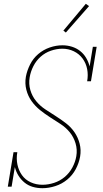

<svg xmlns="http://www.w3.org/2000/svg" viewBox="-20 -981 540 1009"><path d="M203 8Q176 8 152 1Q128 -6 109 -21.5Q90 -37 77 -58Q64 -79 58 -103L41 0H21L51 -181H71Q65 -148 71.5 -116.5Q78 -85 95.5 -60.5Q113 -36 141.5 -23Q170 -10 203 -10Q233 -10 264 -20Q295 -30 320 -51Q345 -72 360.5 -101Q376 -130 381 -160Q387 -195 377 -228Q367 -261 346.5 -286Q326 -311 298.5 -329Q271 -347 243.5 -364.5Q216 -382 190.5 -402.5Q165 -423 146 -449.5Q127 -476 118.5 -509Q110 -542 116 -578Q122 -610 138 -642Q154 -674 181 -697Q208 -720 241.5 -731.5Q275 -743 308 -743Q334 -743 358 -735.5Q382 -728 401 -713Q420 -698 432.5 -677Q445 -656 451 -632L468 -735H488L458 -554H438Q444 -587 438 -618Q432 -649 414 -673.5Q396 -698 368 -711.5Q340 -725 308 -725Q278 -725 247.5 -714.5Q217 -704 193.5 -683Q170 -662 155.5 -633.5Q141 -605 136 -575Q130 -540 139.5 -507.5Q149 -475 170 -449.5Q191 -424 218.5 -406Q246 -388 273.5 -370.5Q301 -353 327 -333Q353 -313 371.5 -286Q390 -259 398.5 -226Q407 -193 401 -158Q395 -124 378 -92Q361 -60 333 -37Q305 -14 270.5 -3Q236 8 203 8ZM326 -810 313 -820 431 -961 448 -949Z"/></svg>

Font: Iosevka Curly Slab Thin
Style: Italic
Weight: 100
Italic angle: -9°
Monospace: yes
Designer: Belleve Invis
Foundry: Belleve Invis
Version: Version 22.1.2; ttfautohint (v1.8.4)